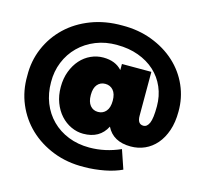

<svg xmlns="http://www.w3.org/2000/svg" viewBox="-126 -857 1290 1210"><g transform="rotate(15 518.5 -252.0)"><path d="M1008 -281Q1008 -211 989.5 -157Q971 -103 939 -66Q907 -29 864.5 -10Q822 9 773 9Q658 9 615 -78Q571 9 463 9Q422 9 383.5 -9Q345 -27 315.5 -59.5Q286 -92 268.5 -138Q251 -184 251 -240Q251 -296 268.5 -342Q286 -388 315 -420.5Q344 -453 382.5 -470.5Q421 -488 463 -488Q543 -488 586 -439V-479H778V-193Q778 -138 817 -138Q841 -138 854.5 -169Q868 -200 868 -278Q868 -345 843.5 -402Q819 -459 774 -500Q729 -541 666 -564Q603 -587 527 -587Q452 -588 388.5 -562.5Q325 -537 279 -491.5Q233 -446 208 -384.5Q183 -323 184 -253Q184 -180 208.5 -118.5Q233 -57 278 -12Q323 33 385.5 58Q448 83 523 83Q626 83 725 39L767 162Q744 173 715.5 182Q687 191 655.5 197Q624 203 590 206.5Q556 210 523 210Q413 212 321.5 176Q230 140 164.5 77.5Q99 15 63 -70Q27 -155 29 -253Q27 -349 63 -433.5Q99 -518 165 -581Q231 -644 323.5 -679.5Q416 -715 527 -714Q632 -715 721 -681Q810 -647 874.5 -588Q939 -529 974 -449.5Q1009 -370 1008 -281ZM590 -240Q590 -285 570 -308Q550 -331 518 -331Q486 -331 466.5 -308Q447 -285 447 -240Q447 -195 466.5 -171.5Q486 -148 518 -148Q550 -148 570 -171.5Q590 -195 590 -240Z"/></g></svg>

Font: CMG Sans Black
Style: Regular
Weight: 900
Designer: Julieta Ulanovsky
Foundry: Julieta Ulanovsky
Version: Version 7.200